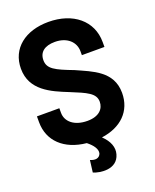

<svg xmlns="http://www.w3.org/2000/svg" viewBox="-162 -800 872 1079"><g transform="rotate(-20 274.0 -261.0)"><path d="M216 101 207 173C244 189 344 205 367 122C378 84 363 43 323 5C441 -11 515 -83 515 -192C515 -322 400 -361 308 -403C203 -443 162 -463 162 -515C162 -563 196 -590 257 -590C332 -590 375 -545 375 -492V-468H510V-497C510 -625 408 -708 261 -708C123 -708 27 -634 27 -513C27 -384 140 -336 238 -297C331 -259 380 -239 380 -188C380 -147 350 -110 279 -110C199 -110 154 -152 154 -203V-231H20V-196C20 -84 101 -7 232 6C266 33 284 60 279 84C271 110 244 114 216 101Z"/></g></svg>

Font: Vanilla Cream ExtraBold
Style: Regular
Weight: 800
Designer: Jeremy Tribby, Jinavaṁso
Foundry: Tribby Type
Version: Version 1.422;Glyphs 3.1.2 (3151)